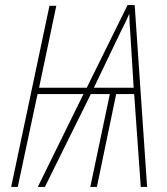

<svg xmlns="http://www.w3.org/2000/svg" viewBox="-20 -737 659 757"><path d="M455 -610Q465 -629 473.5 -647Q482 -665 490 -683Q490 -664 491 -645Q492 -626 494 -602L507 -391H350ZM50 0 128 -366H309L129 0H157L338 -366H413L336 0H362L438 -366H509L535 0H560L511 -717H483L322 -391H134L202 -714H175L24 0Z"/></svg>

Font: Noto Sans Display SemiCondensed Thin
Style: Italic
Weight: 250
Width: 4
Designer: Monotype Design team
Foundry: Monotype Imaging Inc.
Version: 1.000